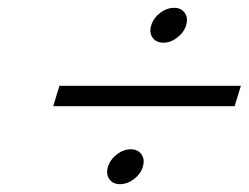

<svg xmlns="http://www.w3.org/2000/svg" viewBox="-20 -591 635 490"><path d="M131.7 -372 115.8 -320H578.8L594.7 -372ZM313.2 -210C301.2 -210 289.5 -205.7 278.2 -197C266.9 -188.3 259.3 -177.7 255.4 -165C251.8 -153 253 -142.7 259 -134C265 -125.3 274 -121 286 -121C298.7 -121 310.7 -125.3 322 -134C333.3 -142.7 340.8 -153 344.4 -165C348.3 -177.7 347.2 -188.3 341.2 -197C335.2 -205.7 325.9 -210 313.2 -210ZM424.6 -571C411.9 -571 399.9 -566.7 388.6 -558C377.3 -549.3 369.7 -538.7 365.8 -526C362.1 -514 363.3 -503.7 369.3 -495C375.4 -486.3 384.7 -482 397.4 -482C409.4 -482 421 -486.3 432.3 -495C443.7 -503.7 451.1 -514 454.8 -526C458.7 -538.7 457.6 -549.3 451.6 -558C445.6 -566.7 436.6 -571 424.6 -571Z"/></svg>

Font: Din Kursivschrift
Style: Condensed Italic Polish
Weight: 400
Version: Version 1.07